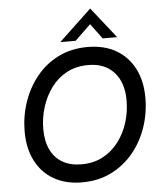

<svg xmlns="http://www.w3.org/2000/svg" viewBox="-61 -967 869 1033"><g transform="rotate(-5 374.0 -451.0)"><path d="M341 13Q253 13 189 -23.5Q125 -60 90.5 -127.5Q56 -195 56 -286Q56 -367 81.5 -443Q107 -519 155.5 -579.5Q204 -640 274 -675Q344 -710 432 -710Q521 -710 585 -673.5Q649 -637 684 -570Q719 -503 719 -411Q719 -328 693 -252Q667 -176 618 -116.5Q569 -57 499 -22Q429 13 341 13ZM346 -84Q411 -84 461 -110.5Q511 -137 546 -183Q581 -229 599 -286.5Q617 -344 617 -407Q617 -502 567 -557.5Q517 -613 428 -613Q362 -613 311.5 -586Q261 -559 227 -512.5Q193 -466 175 -408.5Q157 -351 157 -290Q157 -226 179 -179.5Q201 -133 243.5 -108.5Q286 -84 346 -84ZM289 -749 465 -915 596 -749H518L457 -831L372 -749Z"/></g></svg>

Font: Hanken Grotesk Medium
Style: Italic
Weight: 500
Italic angle: -8°
Designer: Alfredo Marco Pradil
Foundry: Hanken Design Co.
Version: Version 3.013